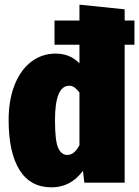

<svg xmlns="http://www.w3.org/2000/svg" viewBox="-20 -784 597 824"><path d="M557 -696V-592H515V0H342L336 -51Q284 20 201 20Q110 20 63.5 -55Q17 -130 17 -269Q17 -354 42.5 -419Q68 -484 114 -519Q160 -554 219 -554Q281 -554 321 -512V-592H214V-696H321V-764L515 -744V-696ZM321 -161V-387Q309 -402 299.5 -409Q290 -416 277 -416Q216 -416 216 -268Q216 -178 230 -148.5Q244 -119 269 -119Q299 -119 321 -161Z"/></svg>

Font: Fira Sans Condensed Black
Style: Regular
Weight: 900
Width: 3
Designer: Carrois Corporate & Edenspiekermann AG
Foundry: Carrois Corporate GbR & Edenspiekermann AG
Version: Version 4.203